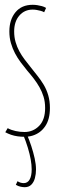

<svg xmlns="http://www.w3.org/2000/svg" viewBox="-20 -560 241 800"><path d="M2 -9 12 -26Q19 -22 27.5 -19Q36 -16 45 -14Q54 -12 63.5 -11Q73 -10 82 -10Q118 -10 143 -35.5Q168 -61 168 -110Q168 -136 161.5 -157Q155 -178 144.5 -196.5Q134 -215 121 -232Q108 -249 94 -265Q80 -282 66.5 -300Q53 -318 42.5 -338Q32 -358 25.5 -380.5Q19 -403 19 -429Q19 -478 44.5 -509Q70 -540 116 -540Q126 -540 135.5 -538.5Q145 -537 154.5 -534.5Q164 -532 172 -527L164 -509Q157 -513 149 -515Q141 -517 133 -518.5Q125 -520 116 -520Q82 -520 60.5 -495Q39 -470 39 -429Q39 -405 45 -384.5Q51 -364 60.5 -346.5Q70 -329 82 -313Q94 -297 107 -281Q121 -263 135.5 -245Q150 -227 162 -207Q174 -187 181 -163Q188 -139 188 -110Q188 -86 183 -67Q178 -48 168 -33.5Q158 -19 145 -9.5Q132 0 116 5Q100 10 82 10Q68 10 53.5 8Q39 6 26 1.5Q13 -3 2 -9ZM53 195Q59 199 65.5 201Q72 203 79 203Q95 203 103.5 188Q112 173 112 146Q112 127 108 104.5Q104 82 96 55.5Q88 29 76 0H92Q102 23 110.5 49Q119 75 124.5 100Q130 125 130 146Q130 165 125.5 182Q121 199 110.5 209.5Q100 220 83 220Q76 220 66 218Q56 216 46 210Z"/></svg>

Font: Georama ExtraCondensed Thin
Style: Regular
Weight: 100
Width: 2
Designer: Jean-Baptiste Levee
Foundry: Production Type
Version: Version 1.001